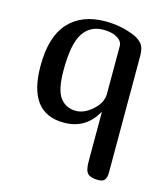

<svg xmlns="http://www.w3.org/2000/svg" viewBox="-108 -587 778 887"><g transform="rotate(15 281.5 -143.5)"><path d="M483 168Q483 192 474.5 203.5Q466 215 443 215Q408 215 393.5 201Q379 187 379 144V-92H377Q326 0 221 0Q50 0 50 -226Q50 -366 112.5 -434Q175 -502 288 -502Q357 -502 417 -479Q448 -468 465.5 -449Q483 -430 483 -392ZM380 -409Q380 -431 355.5 -446.5Q331 -462 288 -462Q225 -462 191.5 -411Q158 -360 158 -234Q158 -140 185.5 -103.5Q213 -67 261 -67Q301 -67 340.5 -102.5Q380 -138 380 -180Z"/></g></svg>

Font: Marmelad
Style: Regular
Weight: 400
Designer: Manvel Shmavonyan
Foundry: Cyreal
Version: Version 1.001;PS 001.001;hotconv 1.0.88;makeotf.lib2.5.64775